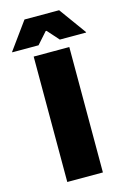

<svg xmlns="http://www.w3.org/2000/svg" viewBox="-169 -886 626 945"><g transform="rotate(-15 144.0 -413.5)"><path d="M233.5 0H52V-639H233.5ZM55.5 -827H232L332 -689V-686.5H198L146 -745H141.5L89.5 -686.5H-44.5V-689Z"/></g></svg>

Font: Anek Telugu Medium ExtraBold
Style: Regular
Weight: 800
Version: Version 1.003